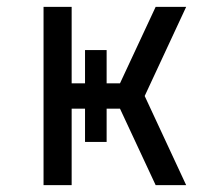

<svg xmlns="http://www.w3.org/2000/svg" viewBox="-20 -540 640 560"><path d="M107 0V-520H189V-297H228V-394H291V-297H330L434 -520H523L402 -260L523 0H434L330 -223H291V-126H228V-223H189V0Z"/></svg>

Font: Iosevka SS04 Extended
Style: Regular
Weight: 400
Width: 7
Monospace: yes
Designer: Belleve Invis
Foundry: Belleve Invis
Version: Version 19.0.0; ttfautohint (v1.8.4)